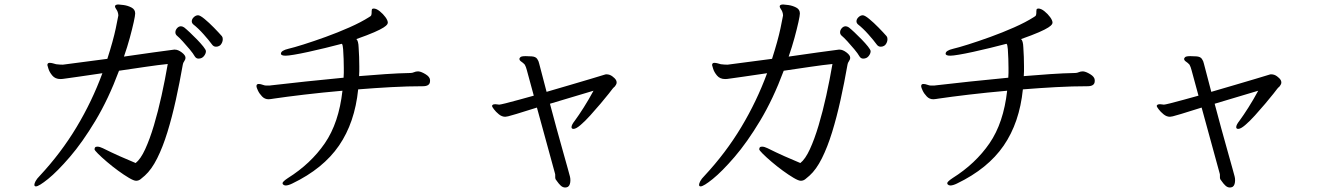

<svg xmlns="http://www.w3.org/2000/svg" viewBox="-20 -771 5960 855"><path d="M759 -550Q773 -550 789.5 -537.5Q806 -525 806 -514Q806 -506 800.5 -498.5Q795 -491 794 -483Q780 -403 763 -326Q746 -249 725.5 -182.5Q705 -116 680 -66Q655 -16 625 11Q615 20 606 27Q597 34 586 34Q576 34 554 21Q532 8 506 -11Q480 -30 456 -50.5Q432 -71 416.5 -86.5Q401 -102 401 -106Q401 -108 401.5 -110Q402 -112 403 -114Q406 -118 413 -118Q424 -118 438 -111Q476 -92 513 -75.5Q550 -59 584 -45Q606 -62 626.5 -106.5Q647 -151 665.5 -213Q684 -275 699.5 -345.5Q715 -416 727 -486Q687 -482 629 -473.5Q571 -465 510 -456Q463 -330 405 -233.5Q347 -137 291 -72Q235 -7 194 26Q153 59 140 59Q133 59 133 52Q133 46 138.5 35.5Q144 25 157 12Q252 -90 321 -205Q390 -320 436 -445Q370 -435 333.5 -430Q297 -425 280.5 -422.5Q264 -420 258.5 -419.5Q253 -419 249 -419Q226 -419 213 -434.5Q200 -450 195.5 -465.5Q191 -481 191 -481Q191 -490 199 -491H203Q208 -491 215.5 -489Q223 -487 230 -485Q246 -483 260 -483L458 -509Q484 -590 495.5 -644.5Q507 -699 507 -702Q507 -709 504 -718Q502 -724 497 -731Q492 -738 492 -743Q492 -745 493 -746Q496 -751 508 -751Q513 -751 531 -748.5Q549 -746 565.5 -737.5Q582 -729 582 -711Q582 -702 575.5 -672.5Q569 -643 558 -602.5Q547 -562 532 -519Q600 -529 662 -537.5Q724 -546 755 -550ZM963 -572Q962 -570 956 -566.5Q950 -563 942 -563Q931 -563 924 -573Q911 -591 887 -618Q863 -645 840 -663Q834 -669 834 -676Q834 -686 843 -694.5Q852 -703 862 -703Q871 -703 891 -686.5Q911 -670 932.5 -648Q954 -626 968 -610Q972 -605 972 -597Q972 -583 963 -572ZM897 -543Q897 -532 888 -521Q879 -510 864 -510Q854 -510 848 -519Q840 -533 824.5 -551.5Q809 -570 793.5 -587Q778 -604 767 -613Q761 -619 761 -627Q761 -637 768.5 -645.5Q776 -654 786 -654Q792 -654 800 -649Q809 -642 825 -627Q841 -612 857.5 -595Q874 -578 885.5 -563.5Q897 -549 897 -543Z M1895 -410Q1895 -387 1863 -387Q1796 -387 1722.5 -383Q1649 -379 1575 -373Q1560 -225 1489.5 -122.5Q1419 -20 1282 46Q1274 50 1266 52.5Q1258 55 1252 55Q1245 55 1240 50Q1238 46 1238 45Q1238 38 1262 22Q1364 -42 1426.5 -133Q1489 -224 1505 -367Q1414 -359 1334 -349.5Q1254 -340 1200 -332Q1193 -331 1187 -330Q1181 -329 1176 -329Q1159 -329 1147 -341.5Q1135 -354 1128.5 -368Q1122 -382 1122 -387Q1122 -396 1130 -397H1133Q1140 -397 1149.5 -393.5Q1159 -390 1165 -390H1172Q1176 -390 1180 -390Q1184 -390 1188 -391Q1258 -399 1341 -408Q1424 -417 1510 -425Q1511 -436 1511 -446.5Q1511 -457 1511 -468Q1511 -507 1508 -552Q1507 -560 1506 -567Q1505 -574 1502 -576Q1468 -567 1429 -557.5Q1390 -548 1353.5 -540Q1317 -532 1290 -527.5Q1263 -523 1252 -523Q1231 -523 1231 -532Q1231 -546 1265 -554Q1287 -559 1331.5 -573Q1376 -587 1430 -606.5Q1484 -626 1536 -649Q1588 -672 1624 -695Q1632 -699 1633.5 -704Q1635 -709 1635 -716V-721Q1635 -731 1639 -732Q1641 -733 1644 -733Q1656 -733 1671 -721Q1686 -709 1696.5 -694.5Q1707 -680 1707 -670Q1707 -667 1704 -662Q1701 -657 1688 -648.5Q1675 -640 1646.5 -627.5Q1618 -615 1567 -597Q1576 -589 1577 -560Q1580 -517 1580 -476Q1580 -465 1580 -454Q1580 -443 1579 -432Q1639 -437 1697 -441Q1755 -445 1808 -446Q1816 -446 1824 -449.5Q1832 -453 1840 -453H1844Q1856 -452 1875 -440.5Q1894 -429 1895 -415Z M2371 -292Q2308 -272 2279.5 -263.5Q2251 -255 2242.5 -253Q2234 -251 2230 -251Q2215 -251 2201.5 -262Q2188 -273 2179.5 -284.5Q2171 -296 2171 -299Q2171 -301 2173 -303Q2176 -307 2185 -307Q2190 -307 2195 -306Q2200 -305 2203 -305Q2207 -305 2231.5 -311Q2256 -317 2290 -326.5Q2324 -336 2357 -345L2326 -459Q2325 -464 2322 -472Q2319 -480 2317 -483Q2310 -491 2301.5 -496.5Q2293 -502 2293 -509Q2293 -512 2297.5 -516.5Q2302 -521 2321 -521Q2327 -521 2333.5 -520.5Q2340 -520 2347 -520Q2365 -519 2372 -509Q2379 -499 2381 -488L2414 -362Q2468 -378 2520 -393Q2572 -408 2613 -420.5Q2654 -433 2674 -439Q2676 -440 2681 -440Q2695 -440 2707 -431Q2719 -422 2723 -415Q2726 -409 2726 -404Q2726 -398 2723 -393.5Q2720 -389 2718 -386Q2715 -383 2712.5 -381Q2710 -379 2708 -376Q2706 -373 2691 -354Q2676 -335 2654 -309Q2632 -283 2608.5 -257Q2585 -231 2565 -214Q2545 -197 2534 -197Q2525 -197 2525 -205Q2525 -215 2540 -234Q2557 -257 2579.5 -292.5Q2602 -328 2623 -367L2429 -309Q2443 -256 2458 -201Q2473 -146 2486.5 -98.5Q2500 -51 2508.5 -20Q2517 11 2518 15Q2519 19 2519.5 23Q2520 27 2520 32Q2520 41 2517.5 49Q2515 57 2509 61Q2503 64 2497 64Q2486 64 2477 55.5Q2468 47 2462 38Q2456 29 2454 27Q2452 23 2452.5 13.5Q2453 4 2451 0Z M3719 -550Q3733 -550 3749.5 -537.5Q3766 -525 3766 -514Q3766 -506 3760.5 -498.5Q3755 -491 3754 -483Q3740 -403 3723 -326Q3706 -249 3685.5 -182.5Q3665 -116 3640 -66Q3615 -16 3585 11Q3575 20 3566 27Q3557 34 3546 34Q3536 34 3514 21Q3492 8 3466 -11Q3440 -30 3416 -50.5Q3392 -71 3376.5 -86.5Q3361 -102 3361 -106Q3361 -108 3361.5 -110Q3362 -112 3363 -114Q3366 -118 3373 -118Q3384 -118 3398 -111Q3436 -92 3473 -75.5Q3510 -59 3544 -45Q3566 -62 3586.5 -106.5Q3607 -151 3625.5 -213Q3644 -275 3659.5 -345.5Q3675 -416 3687 -486Q3647 -482 3589 -473.5Q3531 -465 3470 -456Q3423 -330 3365 -233.5Q3307 -137 3251 -72Q3195 -7 3154 26Q3113 59 3100 59Q3093 59 3093 52Q3093 46 3098.5 35.5Q3104 25 3117 12Q3212 -90 3281 -205Q3350 -320 3396 -445Q3330 -435 3293.5 -430Q3257 -425 3240.5 -422.5Q3224 -420 3218.5 -419.5Q3213 -419 3209 -419Q3186 -419 3173 -434.5Q3160 -450 3155.5 -465.5Q3151 -481 3151 -481Q3151 -490 3159 -491H3163Q3168 -491 3175.5 -489Q3183 -487 3190 -485Q3206 -483 3220 -483L3418 -509Q3444 -590 3455.5 -644.5Q3467 -699 3467 -702Q3467 -709 3464 -718Q3462 -724 3457 -731Q3452 -738 3452 -743Q3452 -745 3453 -746Q3456 -751 3468 -751Q3473 -751 3491 -748.5Q3509 -746 3525.5 -737.5Q3542 -729 3542 -711Q3542 -702 3535.5 -672.5Q3529 -643 3518 -602.5Q3507 -562 3492 -519Q3560 -529 3622 -537.5Q3684 -546 3715 -550ZM3923 -572Q3922 -570 3916 -566.5Q3910 -563 3902 -563Q3891 -563 3884 -573Q3871 -591 3847 -618Q3823 -645 3800 -663Q3794 -669 3794 -676Q3794 -686 3803 -694.5Q3812 -703 3822 -703Q3831 -703 3851 -686.5Q3871 -670 3892.5 -648Q3914 -626 3928 -610Q3932 -605 3932 -597Q3932 -583 3923 -572ZM3857 -543Q3857 -532 3848 -521Q3839 -510 3824 -510Q3814 -510 3808 -519Q3800 -533 3784.5 -551.5Q3769 -570 3753.5 -587Q3738 -604 3727 -613Q3721 -619 3721 -627Q3721 -637 3728.5 -645.5Q3736 -654 3746 -654Q3752 -654 3760 -649Q3769 -642 3785 -627Q3801 -612 3817.5 -595Q3834 -578 3845.5 -563.5Q3857 -549 3857 -543Z M4855 -410Q4855 -387 4823 -387Q4756 -387 4682.5 -383Q4609 -379 4535 -373Q4520 -225 4449.5 -122.5Q4379 -20 4242 46Q4234 50 4226 52.5Q4218 55 4212 55Q4205 55 4200 50Q4198 46 4198 45Q4198 38 4222 22Q4324 -42 4386.5 -133Q4449 -224 4465 -367Q4374 -359 4294 -349.5Q4214 -340 4160 -332Q4153 -331 4147 -330Q4141 -329 4136 -329Q4119 -329 4107 -341.5Q4095 -354 4088.5 -368Q4082 -382 4082 -387Q4082 -396 4090 -397H4093Q4100 -397 4109.5 -393.5Q4119 -390 4125 -390H4132Q4136 -390 4140 -390Q4144 -390 4148 -391Q4218 -399 4301 -408Q4384 -417 4470 -425Q4471 -436 4471 -446.5Q4471 -457 4471 -468Q4471 -507 4468 -552Q4467 -560 4466 -567Q4465 -574 4462 -576Q4428 -567 4389 -557.5Q4350 -548 4313.5 -540Q4277 -532 4250 -527.5Q4223 -523 4212 -523Q4191 -523 4191 -532Q4191 -546 4225 -554Q4247 -559 4291.5 -573Q4336 -587 4390 -606.5Q4444 -626 4496 -649Q4548 -672 4584 -695Q4592 -699 4593.5 -704Q4595 -709 4595 -716V-721Q4595 -731 4599 -732Q4601 -733 4604 -733Q4616 -733 4631 -721Q4646 -709 4656.5 -694.5Q4667 -680 4667 -670Q4667 -667 4664 -662Q4661 -657 4648 -648.5Q4635 -640 4606.5 -627.5Q4578 -615 4527 -597Q4536 -589 4537 -560Q4540 -517 4540 -476Q4540 -465 4540 -454Q4540 -443 4539 -432Q4599 -437 4657 -441Q4715 -445 4768 -446Q4776 -446 4784 -449.5Q4792 -453 4800 -453H4804Q4816 -452 4835 -440.5Q4854 -429 4855 -415Z M5331 -292Q5268 -272 5239.5 -263.5Q5211 -255 5202.5 -253Q5194 -251 5190 -251Q5175 -251 5161.5 -262Q5148 -273 5139.5 -284.5Q5131 -296 5131 -299Q5131 -301 5133 -303Q5136 -307 5145 -307Q5150 -307 5155 -306Q5160 -305 5163 -305Q5167 -305 5191.5 -311Q5216 -317 5250 -326.5Q5284 -336 5317 -345L5286 -459Q5285 -464 5282 -472Q5279 -480 5277 -483Q5270 -491 5261.5 -496.5Q5253 -502 5253 -509Q5253 -512 5257.5 -516.5Q5262 -521 5281 -521Q5287 -521 5293.5 -520.5Q5300 -520 5307 -520Q5325 -519 5332 -509Q5339 -499 5341 -488L5374 -362Q5428 -378 5480 -393Q5532 -408 5573 -420.5Q5614 -433 5634 -439Q5636 -440 5641 -440Q5655 -440 5667 -431Q5679 -422 5683 -415Q5686 -409 5686 -404Q5686 -398 5683 -393.5Q5680 -389 5678 -386Q5675 -383 5672.5 -381Q5670 -379 5668 -376Q5666 -373 5651 -354Q5636 -335 5614 -309Q5592 -283 5568.5 -257Q5545 -231 5525 -214Q5505 -197 5494 -197Q5485 -197 5485 -205Q5485 -215 5500 -234Q5517 -257 5539.5 -292.5Q5562 -328 5583 -367L5389 -309Q5403 -256 5418 -201Q5433 -146 5446.5 -98.5Q5460 -51 5468.5 -20Q5477 11 5478 15Q5479 19 5479.5 23Q5480 27 5480 32Q5480 41 5477.5 49Q5475 57 5469 61Q5463 64 5457 64Q5446 64 5437 55.5Q5428 47 5422 38Q5416 29 5414 27Q5412 23 5412.5 13.5Q5413 4 5411 0Z"/></svg>

Font: Moon Stars Kai HW
Style: Regular
Weight: 400
Designer: GuiWonder
Version: Version 1.101